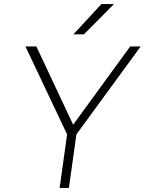

<svg xmlns="http://www.w3.org/2000/svg" viewBox="-20 -930 716 950"><path d="M312 -265 106 -700H160L342 -313L624 -700H676L358 -265L321 0H275ZM482 -910H544L395 -760H343Z"/></svg>

Font: Retni Sans Light
Style: Italic
Weight: 300
Italic angle: -8°
Designer: Vitaly Kuzmin
Foundry: ParaType Ltd.
Version: Version 1.00;June 10, 2019;FontCreator 11.5.0.2425 64-bit; t